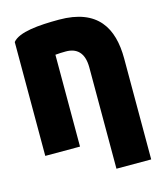

<svg xmlns="http://www.w3.org/2000/svg" viewBox="-136 -838 976 1153"><g transform="rotate(-15 352.0 -262.0)"><path d="M266 30V-541C287 -543 308 -544 331 -544C397 -544 443 -509 443 -414V215H659V-412C659 -602 582 -739 341 -739C215 -739 91 -729 50 -678V30Z"/></g></svg>

Font: Repo ExtraBlack
Style: Regular
Weight: 400
Designer: Stefan Peev
Foundry: Context Ltd
Version: Version 001.502